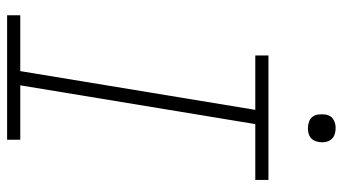

<svg xmlns="http://www.w3.org/2000/svg" viewBox="-232 -732 964 540"><g transform="rotate(90 250.0 -462.0)"><path d="M373 0H23V-37H180L289 -698H136V-735H486V-698H329L220 -37H373ZM341 -846Q331 -846 322.5 -849Q314 -852 308.5 -859Q303 -866 302 -875.5Q301 -885 302 -895Q303 -901 306 -907Q309 -913 315 -917Q321 -921 327.5 -922.5Q334 -924 340 -924Q350 -924 358.5 -921Q367 -918 372.5 -911Q378 -904 379.5 -894.5Q381 -885 379 -875Q378 -869 375 -863Q372 -857 366.5 -853Q361 -849 354 -847.5Q347 -846 341 -846Z"/></g></svg>

Font: Iosevka Extralight
Style: Italic
Weight: 200
Italic angle: -9°
Monospace: yes
Designer: Belleve Invis
Foundry: Belleve Invis
Version: Version 32.5.0; ttfautohint (v1.8.4)